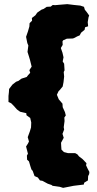

<svg xmlns="http://www.w3.org/2000/svg" viewBox="-20 -801 471 928"><path d="M23 -355 24 -371 40 -392 58 -406 69 -410 84 -421 109 -429 116 -438 126 -449 122 -462 133 -479 125 -511 119 -531 113 -550 117 -581 112 -593 106 -623 115 -649 122 -673 123 -689 135 -701 134 -714 151 -727 160 -740 180 -754 191 -758 206 -768 225 -769 235 -777 246 -776 268 -778 305 -781 322 -779 338 -777 368 -774 386 -768 390 -754 399 -743 411 -726 408 -718 404 -694 406 -674 391 -669 389 -657 372 -643 365 -630 353 -625 338 -617 332 -615 303 -614 285 -606 282 -601 283 -584 274 -569 282 -546 287 -524 283 -504 290 -493 292 -461 288 -453 290 -431 287 -404 283 -383 269 -366 263 -360 255 -343 264 -321 282 -300 283 -283 294 -259 298 -243 291 -233 292 -216 288 -186 290 -175 282 -154 288 -135 275 -111 276 -92 277 -78 289 -66 308 -61H343L354 -55L362 -45L378 -33L383 -28L398 -12L396 -2L404 15L412 30L411 40L406 50L405 71L387 82L385 91L369 93L336 97L316 101L285 107L269 102L234 97L229 93L211 87L185 73L173 71L163 57L147 50L138 25L132 18L127 3L120 -21L111 -29L110 -49L115 -58L106 -93L115 -107L120 -117L114 -138L124 -165L130 -185L131 -209L126 -231L108 -244L107 -254L77 -261L62 -272L45 -291L34 -302L21 -308V-337Z"/></svg>

Font: Winky Rough ExtraBold
Style: Regular
Weight: 800
Designer: Simon Atzbach
Foundry: typofactur
Version: Version 1.206; ttfautohint (v1.8.4.7-5d5b)